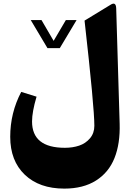

<svg xmlns="http://www.w3.org/2000/svg" viewBox="-20 -786 740 1082"><path d="M247.6 -514.6 153.3 -672.9H213.9L282.2 -555.7L351.1 -672.9H411.6L316.9 -514.6ZM654.3 -89.4Q657.7 23.4 625.2 104.7Q592.8 186 521 231.4Q449.2 276.9 342.3 276.9Q201.7 276.9 119.6 198.5Q37.6 120.1 37.6 -15.1Q37.6 -149.9 99.6 -268.1L186 -241.2Q160.6 -155.3 160.6 -101.6Q160.6 46.9 345.7 46.9Q389.6 46.9 426 34.7Q462.4 22.5 487.1 -6.6Q511.7 -35.6 511.7 -77.1Q511.7 -180.7 456.5 -669.9L602.5 -758.8Q633.3 -778.8 634.8 -739.3Z"/></svg>

Font: Sahel Black FD
Style: Black-FD
Weight: 900
Foundry: Saber Rastikerdar (saber.rastikerdar@gmail.com)
Version: Version 3.3.1